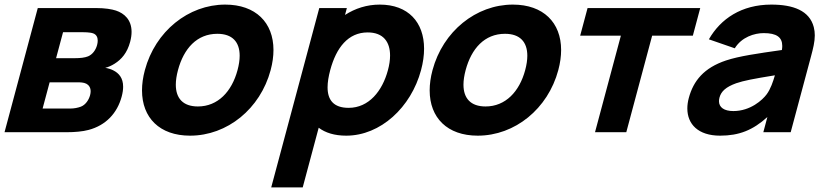

<svg xmlns="http://www.w3.org/2000/svg" viewBox="-23 -575 3591 835"><path d="M-3.3 0H266.7C301.7 0 336.5 -3 362.3 -10C437.7 -30 486.9 -83 506.2 -155C510.6 -171.3 512.5 -185.6 512.5 -197.9C512.5 -236.2 493.7 -256.9 469.7 -269C460.1 -274 447.1 -278 434.7 -280C447.5 -283 461.1 -289 475.5 -298C505.6 -317 530.1 -345 543 -393C547.3 -409.1 549.2 -423.5 549.2 -436.5C549.2 -488.9 517.5 -517 481.4 -529C463 -535 434.3 -540 394.3 -540H141.3ZM220.9 -322 251.2 -435H334.2C340.2 -435 368.2 -435 381.9 -430C396.1 -425 402 -413 402 -398.3C402 -392.2 401 -385.7 399.2 -379C393.3 -357 379.2 -338 360.1 -330C345.5 -324 324.9 -322 303.9 -322ZM162.3 -103 192.8 -217H314.8C323.8 -217 340.8 -217 352.2 -211C362.4 -205.6 371.2 -195.4 371.2 -178C371.2 -173 370.5 -167.3 368.8 -161C363.4 -141 349.5 -119 328.4 -111C315.1 -106 298.3 -103 284.3 -103Z M803.6 15C965.6 15 1109 -102 1154 -270C1162.3 -301 1166.3 -330.4 1166.3 -357.6C1166.3 -476.8 1089.1 -555 956.4 -555C796.4 -555 652.3 -439 607 -270C598.6 -238.7 594.6 -209.2 594.6 -181.8C594.6 -63 671.1 15 803.6 15ZM837.7 -112C773.1 -112 741.6 -147.2 741.6 -206.7C741.6 -225.5 744.8 -246.7 751 -270C776.2 -364 833.3 -428 922.3 -428C987.8 -428 1019.3 -392.1 1019.3 -332.7C1019.3 -314 1016.2 -293 1010 -270C985.1 -177 924.7 -112 837.7 -112Z M1628.5 -555C1572.5 -555 1521.6 -538.5 1477.5 -510L1485.5 -540H1365.5L1156.5 240H1293.5L1363 -19.5C1392.1 2.5 1431.8 15 1482.8 15C1631.8 15 1764.7 -108 1808.1 -270C1817 -303 1821.3 -334.3 1821.3 -363.1C1821.3 -478.3 1752.5 -555 1628.5 -555ZM1493.2 -106C1428 -106 1401.6 -139.9 1401.6 -195.3C1401.6 -217.1 1405.7 -242.3 1413.1 -270C1439.4 -368 1491.1 -434 1576.1 -434C1644.4 -434 1673.4 -392.3 1673.4 -333.5C1673.4 -313.9 1670.2 -292.4 1664.1 -270C1639.8 -179 1581.2 -106 1493.2 -106Z M2054.6 15C2216.6 15 2360 -102 2405 -270C2413.3 -301 2417.3 -330.4 2417.3 -357.6C2417.3 -476.8 2340.1 -555 2207.4 -555C2047.4 -555 1903.3 -439 1858 -270C1849.6 -238.7 1845.6 -209.2 1845.6 -181.8C1845.6 -63 1922.1 15 2054.6 15ZM2088.7 -112C2024.1 -112 1992.6 -147.2 1992.6 -206.7C1992.6 -225.5 1995.8 -246.7 2002 -270C2027.2 -364 2084.3 -428 2173.3 -428C2238.8 -428 2270.3 -392.1 2270.3 -332.7C2270.3 -314 2267.2 -293 2261 -270C2236.1 -177 2175.7 -112 2088.7 -112Z M2564.7 0H2700.7L2813.2 -420H2990.2L3022.3 -540H2532.3L2500.2 -420H2677.2Z M3516.1 -457C3497.4 -529 3426.4 -555 3331.4 -555C3201.4 -555 3110.8 -493 3059.9 -404L3172.5 -365C3202.6 -414 3258.1 -431 3298.1 -431C3354.1 -431 3379 -413.4 3379 -375.2C3379 -369.8 3378.5 -363.8 3377.4 -357.5C3271.9 -342.5 3191.3 -331 3134.3 -312C3038.7 -280 2992.7 -224 2972.6 -149C2968.3 -133.2 2966.2 -117.9 2966.2 -103.3C2966.2 -35.3 3013 15 3108.6 15C3191.6 15 3251.1 -9 3314.3 -66L3296.7 0H3415.7L3504.1 -330C3513.3 -364.3 3520.5 -393.2 3520.5 -421.2C3520.5 -433.2 3519.2 -445 3516.1 -457ZM3310.6 -164C3293.4 -141 3241.3 -92 3166.3 -92C3126.5 -92 3103.8 -107.8 3103.8 -135.1C3103.8 -140 3104.6 -145.3 3106.1 -151C3113.3 -178 3134.4 -197 3178.7 -213C3212.8 -224.5 3251.8 -232 3347 -247.5C3339.5 -221.5 3328.4 -187.5 3310.6 -164Z"/></svg>

Font: Manrope
Style: ExtraBoldItalic
Weight: 800
Italic angle: -15°
Designer: Mikhail Sharanda
Foundry: Mikhail Sharanda
Version: Version 4.502;hotconv 1.0.109;makeotfexe 2.5.65596